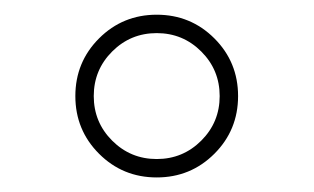

<svg xmlns="http://www.w3.org/2000/svg" viewBox="-20 -366 433 265"><path d="M84 -233.4Q84 -280.3 116.7 -313Q149.4 -345.7 196.3 -345.7Q243.2 -345.7 275.9 -313Q308.6 -280.3 308.6 -233.4Q308.6 -186.5 275.9 -153.8Q243.2 -121.1 196.3 -121.1Q149.4 -121.1 116.7 -153.8Q84 -186.5 84 -233.4ZM109.4 -233.4Q109.4 -197.3 134.8 -171.9Q160.2 -146.5 196.3 -146.5Q232.4 -146.5 257.8 -171.9Q283.2 -197.3 283.2 -233.4Q283.2 -269.5 257.8 -294.9Q232.4 -320.3 196.3 -320.3Q160.2 -320.3 134.8 -294.9Q109.4 -269.5 109.4 -233.4Z"/></svg>

Font: Vazirmatn FD Thin
Style: Regular
Weight: 100
Designer: Saber Rastikerdar
Foundry: Saber Rastikerdar
Version: Version 33.003